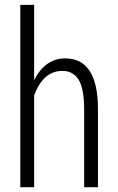

<svg xmlns="http://www.w3.org/2000/svg" viewBox="-20 -782 493 802"><path d="M252 -538.1Q389.2 -538.1 389.2 -326.2V0H331.5V-327.1Q331.1 -414.1 307.6 -450.2Q284.2 -486.3 240.2 -485.8Q160.6 -485.8 122.6 -383.8V0H64.9V-761.7H122.6V-449.7L124 -449.2Q144.5 -491.2 177.2 -514.6Q210 -538.1 252 -538.1Z"/></svg>

Font: RobotoCondensed-Light
Style: Light
Weight: 300
Designer: Google
Version: Version 1.200311; 2013